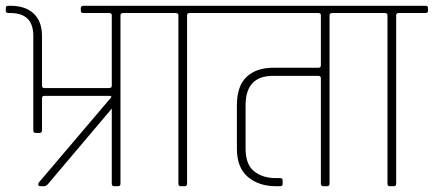

<svg xmlns="http://www.w3.org/2000/svg" viewBox="-30 -643 1498 663"><path d="M258 -623H487Q496 -623 496 -615V-606Q496 -598 487 -598H395Q386 -598 386 -590V-9Q386 0 378 0H364Q356 0 356 -9V-268L137 -9Q130 0 122 0H110Q102 0 102 -7Q102 -11 106 -15L355 -308Q354 -312 347 -312H124Q115 -312 115 -304V-193Q115 -184 107 -184H93Q85 -184 85 -193V-519Q85 -598 6 -598H-1Q-10 -598 -10 -606V-615Q-10 -623 -1 -623H6Q58 -623 86.5 -596Q115 -569 115 -519V-348Q115 -339 123 -339H347Q356 -339 356 -347V-590Q356 -598 347 -598H258Q249 -598 249 -606V-615Q249 -623 258 -623Z M608 0H594Q586 0 586 -9V-590Q586 -598 577 -598H486Q477 -598 477 -606V-615Q477 -623 486 -623H717Q726 -623 726 -615V-606Q726 -598 717 -598H625Q616 -598 616 -590V-9Q616 0 608 0Z M818 -279V-130Q818 -75 847.5 -51.5Q877 -28 922 -28H937Q946 -28 946 -20V-8Q946 0 937 0H923Q864 0 826 -32Q788 -64 788 -130V-279Q788 -346 821.5 -377.5Q855 -409 913 -409H1069Q1078 -409 1078 -417V-590Q1078 -598 1069 -598H715Q706 -598 706 -606V-615Q706 -623 715 -623H1209Q1218 -623 1218 -615V-606Q1218 -598 1209 -598H1117Q1108 -598 1108 -590V-9Q1108 0 1100 0H1086Q1078 0 1078 -9V-373Q1078 -381 1069 -381H912Q818 -381 818 -279Z M1330 0H1316Q1308 0 1308 -9V-590Q1308 -598 1299 -598H1208Q1199 -598 1199 -606V-615Q1199 -623 1208 -623H1439Q1448 -623 1448 -615V-606Q1448 -598 1439 -598H1347Q1338 -598 1338 -590V-9Q1338 0 1330 0Z"/></svg>

Font: Rajdhani Light
Style: Regular
Weight: 300
Designer: Satya Rajpurohit, Jyotish Sonowal
Foundry: Indian Type Foundry
Version: Version 1.201;PS 1.0;hotconv 1.0.78;makeotf.lib2.5.61930; tt